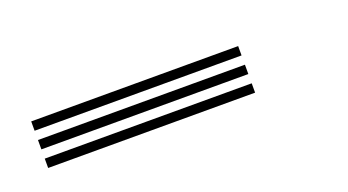

<svg xmlns="http://www.w3.org/2000/svg" viewBox="-24 -804 459 253"><g transform="rotate(-20 205.0 -677.5)"><path d="M17 -697.2V-710.3H307.2V-697.2ZM17 -645V-658.1H307.2V-645ZM17 -671.1V-684.2H307.2V-671.1Z"/></g></svg>

Font: Big Shoulders Inline Text Thin
Style: Regular
Weight: 100
Designer: Patric King
Foundry: XO Type Co
Version: Version 2.002